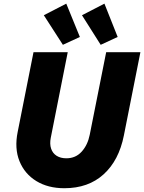

<svg xmlns="http://www.w3.org/2000/svg" viewBox="-20 -999 771 1027"><path d="M324.2 7.8Q236.8 7.8 174.3 -30.5Q111.8 -68.8 84.2 -137Q56.6 -205.1 74.7 -293.9L159.2 -719.7H342.3L251.5 -261.7Q245.1 -228.5 253.4 -203.9Q261.7 -179.2 282.7 -165.8Q303.7 -152.3 335 -152.3Q384.8 -152.3 417 -188Q449.2 -223.6 460 -278.3L547.9 -719.7H731L642.6 -274.4Q616.2 -141.1 534.4 -66.7Q452.6 7.8 324.2 7.8ZM316.4 -759.3 214.4 -917.5 334.5 -979.5 407.2 -801.3ZM518.6 -759.3 418.5 -917.5 538.6 -979.5 609.4 -801.3Z"/></svg>

Font: Reddit Sans Black
Style: Italic
Weight: 900
Italic angle: -11.25°
Designer: Stephen Hutchings
Version: Version 1.013